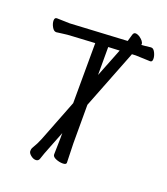

<svg xmlns="http://www.w3.org/2000/svg" viewBox="-144 -851 865 994"><g transform="rotate(20 288.5 -354.5)"><path d="M188 29Q183 42 169 42Q155 42 141 30.5Q127 19 127 8Q127 -3 130 -9Q150 -42 161 -70L251 -301L252 -632L126 -625Q101 -624 77.5 -620.5Q54 -617 43 -616H42Q29 -616 19 -634Q9 -652 9 -668.5Q9 -685 22 -685L93 -683L406 -700Q412 -720 417 -738Q421 -751 431 -751Q441 -751 453 -744Q480 -725 480 -709Q480 -708 479 -705Q486 -705 494 -706Q518 -708 530 -710H533Q545 -710 554 -692Q563 -674 563 -657.5Q563 -641 551 -641L471 -644L450 -643Q450 -641 449 -640L323 -318V-106L326 0Q326 11 306.5 11Q287 11 268 3Q249 -5 249 -18L251 -107V-136L216 -47Q197 0 188 29ZM322 -482 384 -639 322 -636Z"/></g></svg>

Font: LXGW Bright TC
Style: Regular
Weight: 400
Designer: Christian Thalmann (Catharsis Fonts)
Foundry: LXGW / Christian Thalmann (Catharsis Fonts) / Fontworks Inc.
Version: Version 5.501